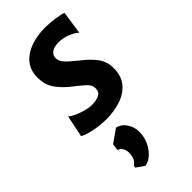

<svg xmlns="http://www.w3.org/2000/svg" viewBox="-276 -625 1014 1014"><g transform="rotate(-45 231.0 -118.0)"><path d="M182 8Q153 8 121 3.5Q89 -1 63 -8.5Q37 -16 25.5 -24.5L50.5 -146Q63 -134.5 86.5 -124Q110 -113.5 135.8 -106.5Q161.5 -99.5 180.5 -99.5Q216 -99.5 237.2 -110.2Q258.5 -121 258.5 -148Q258.5 -174 235.5 -194.5Q212.5 -215 164 -253Q126 -285 103.5 -319.8Q81 -354.5 81 -405Q81 -459 110.2 -494.2Q139.5 -529.5 188.2 -546.8Q237 -564 295 -564Q333 -564 371.5 -558Q410 -552 424 -546L405 -416.5Q391 -431.5 358.2 -445Q325.5 -458.5 292.5 -458.5Q259 -458.5 240.2 -445.5Q221.5 -432.5 221.5 -410.5Q221.5 -391 234.2 -374.2Q247 -357.5 265.5 -342.8Q284 -328 301 -313Q346.5 -278.5 374 -242Q401.5 -205.5 401.5 -157Q401.5 -98 371.8 -61.8Q342 -25.5 292 -8.8Q242 8 182 8ZM155 327.5 110 296 112 284Q125.5 275 134 260Q142.5 245 143 216.5Q143 197.5 133.2 182.2Q123.5 167 109.5 164.5L114.5 126L187.5 75Q219 81.5 239.2 111Q259.5 140.5 259.5 178Q259.5 214 244.8 246.5Q230 279 206.2 301Q182.5 323 155 327.5Z"/></g></svg>

Font: Merriweather Sans Italic
Style: Bold
Weight: 700
Italic angle: -7.5°
Designer: Eben Sorkin
Foundry: Eben Sorkin
Version: Version 1.008; ttfautohint (v1.7.19-72a1) -l 8 -r 50 -G 200 